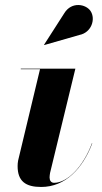

<svg xmlns="http://www.w3.org/2000/svg" viewBox="-20 -733 406 763"><path d="M295.5 -594C343.5 -603.5 361 -657 340 -689C321.5 -717 264.5 -728 235.5 -680.5L155 -555L156 -554ZM346.5 -163 345.5 -164C310.5 -70 247.5 -6.5 195 -6.5C182 -6.5 177 -17 177 -28C177 -33 178 -40 179 -46L279.5 -460H62.5V-458H139L52 -95C50.5 -89 50 -78 50 -73C50 -13 81.5 10 143.5 10C239.5 10 308.5 -63 346.5 -163Z"/></svg>

Font: Bodoni* 96pt
Style: Bold Italic
Weight: 700
Italic angle: -13°
Version: Version 2.3